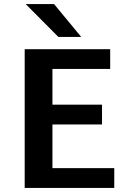

<svg xmlns="http://www.w3.org/2000/svg" viewBox="-20 -921 633 941"><path d="M101 0ZM540 -97V0H101V-680H520V-583H237V-408H480V-311H237V-97ZM106 -901H245L378 -740H266Z"/></svg>

Font: MartelSansBold
Style: Bold
Weight: 700
Designer: Dan Reynolds and Mathieu Réguer
Foundry: Dan Reynolds and Mathieu Réguer
Version: Version 1.002; ttfautohint (v1.1) -l 5 -r 5 -G 72 -x 0 -D la